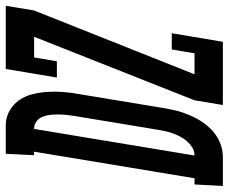

<svg xmlns="http://www.w3.org/2000/svg" viewBox="-138 -692 775 650"><g transform="rotate(-90 249.0 -367.5)"><path d="M-56 0 -51 -96H-30L60 -639H48L53 -735H81H153Q179 -734 200.5 -721Q222 -708 235.5 -688Q249 -668 255 -643Q261 -618 262.5 -592Q264 -566 262 -539.5Q260 -513 255 -487L208 -203Q205 -186 201.5 -168.5Q198 -151 192 -134.5Q186 -118 178.5 -101.5Q171 -85 160.5 -69.5Q150 -54 137 -41Q124 -28 108 -18.5Q92 -9 75 -4.5Q58 0 40 0ZM47 -96Q67 -96 83.5 -110Q100 -124 110 -142.5Q120 -161 125.5 -180Q131 -199 134 -219L181 -503Q183 -517 184.5 -530.5Q186 -544 186 -558Q186 -572 184.5 -585.5Q183 -599 178 -611Q173 -623 162.5 -631Q152 -639 138 -639H137ZM218 0 234 -96 449 -639H379L366 -562H311L340 -735H554L538 -639L322 -96H393L406 -173H461L432 0Z"/></g></svg>

Font: Iosevka Slab
Style: Bold Italic
Weight: 700
Italic angle: -9°
Monospace: yes
Designer: Belleve Invis
Foundry: Belleve Invis
Version: Version 11.1.0; ttfautohint (v1.8.3)